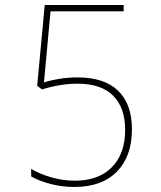

<svg xmlns="http://www.w3.org/2000/svg" viewBox="-20 -734 640 764"><path d="M104 -32V-62Q139 -41 185.5 -28Q232 -15 278 -15Q372 -15 425 -68.5Q478 -122 478 -217Q478 -305 430.5 -353Q383 -401 288 -401Q221 -401 147 -378L128 -393L158 -714H472V-689H181L155 -406Q174 -413 211.5 -419.5Q249 -426 289 -426Q395 -426 450 -373Q505 -320 505 -219Q505 -112 445 -51Q385 10 276 10Q227 10 181 -2Q135 -14 104 -32Z"/></svg>

Font: Noto Sans Mono UI Thin
Style: Regular
Weight: 250
Monospace: yes
Designer: Monotype Design team
Foundry: Monotype Imaging Inc.
Version: Version 1.000